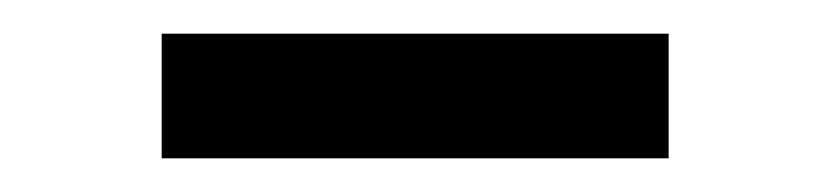

<svg xmlns="http://www.w3.org/2000/svg" viewBox="-20 -776 493 114"><path d="M76 -682V-756H377V-682Z"/></svg>

Font: Early Summer Mincho Heavy
Style: Regular
Weight: 900
Designer: GuiWonder
Version: Version 1.002